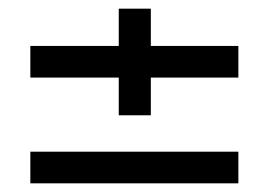

<svg xmlns="http://www.w3.org/2000/svg" viewBox="-20 -461 620 443"><path d="M530 -282H328V-195H254V-282H50V-355H254V-441H328V-355H530ZM530 -38H50V-111H530Z"/></svg>

Font: Kulim Park
Style: Regular
Weight: 400
Designer: Noponies / Dale Sattler
Foundry: Noponies
Version: Version 1.000; ttfautohint (v1.8.3)